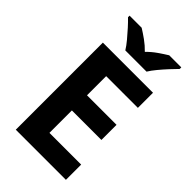

<svg xmlns="http://www.w3.org/2000/svg" viewBox="-276 -1023 1113 1113"><g transform="rotate(45 280.0 -467.0)"><path d="M501 0H90V-714H501V-590H241V-433H483V-309H241V-125H501ZM214 -774Q200 -797 177.5 -824Q155 -851 131.5 -877Q108 -903 89 -921V-934H188Q214 -918 244 -896.5Q274 -875 300 -848Q326 -875 357 -896.5Q388 -918 414 -934H513V-921Q495 -903 471 -877Q447 -851 424.5 -824Q402 -797 388 -774Z"/></g></svg>

Font: Noto Sans Gurmukhi
Style: Regular
Weight: 400
Designer: Jelle Bosma - Monotype Design Team
Foundry: Monotype Imaging Inc.
Version: Version 2.003